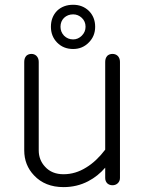

<svg xmlns="http://www.w3.org/2000/svg" viewBox="-20 -764 623 801"><path d="M232.4 -652.3Q232.4 -674.8 247.1 -689.5Q262.7 -704.1 285.2 -704.1Q305.7 -704.1 321.3 -689.5Q336.9 -674.8 336.9 -652.3Q336.9 -630.9 321.3 -615.2Q305.7 -599.6 285.2 -599.6Q262.7 -599.6 247.1 -615.2Q232.4 -630.9 232.4 -652.3ZM285.2 -744.1Q244.1 -744.1 217.8 -718.8Q192.4 -692.4 192.4 -652.3Q192.4 -613.3 217.8 -586.9Q244.1 -559.6 285.2 -559.6Q324.2 -559.6 350.6 -586.9Q377 -613.3 377 -652.3Q377 -692.4 350.6 -718.8Q324.2 -744.1 285.2 -744.1ZM480.5 -21.5V-505.9Q480.5 -521.5 470.7 -531.2Q461.9 -539.1 449.2 -539.1Q436.5 -539.1 427.7 -531.2Q418.9 -521.5 418.9 -505.9V-139.6Q381.8 -90.8 339.8 -65.4Q294.9 -37.1 245.1 -37.1Q196.3 -37.1 168 -68.4Q141.6 -96.7 141.6 -136.7V-505.9Q141.6 -521.5 131.8 -531.2Q123 -539.1 111.3 -539.1Q98.6 -539.1 89.8 -531.2Q81.1 -521.5 81.1 -505.9V-136.7Q81.1 -75.2 122.1 -32.2Q168 16.6 245.1 16.6Q300.8 16.6 347.7 -7.8Q388.7 -29.3 418.9 -64.5V-21.5Q418.9 -7.8 427.7 1Q436.5 8.8 449.2 8.8Q461.9 8.8 470.7 1Q480.5 -7.8 480.5 -21.5Z"/></svg>

Font: Gulim
Style: Regular
Weight: 400
Version: Version 2.21